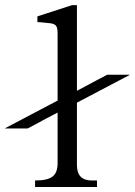

<svg xmlns="http://www.w3.org/2000/svg" viewBox="-136 -746 537 766"><path d="M380.9 -447.8V-446.8L170.9 -336.4V-87.4Q170.9 -25.9 230.5 -25.9H251V0H3.9V-25.9Q28.8 -25.9 46.1 -29.8Q63.5 -33.7 74 -42Q84.5 -50.3 89.1 -63.5Q93.8 -76.7 93.8 -95.7V-296.9Q78.1 -288.6 67.4 -283Q56.6 -277.3 48.6 -273.2Q40.5 -269 33.9 -265.4Q27.3 -261.7 19.3 -257.3Q11.2 -252.9 0.5 -247.3Q-10.3 -241.7 -25.9 -233.4H-115.7V-234.4L93.8 -344.7V-612.3Q93.8 -627.9 91.1 -636Q88.4 -644 82 -647.9Q75.7 -651.9 65.4 -653.1Q55.2 -654.3 39.6 -655.8Q32.7 -656.7 25.6 -657.2Q18.6 -657.7 13.2 -657.7V-680.7L151.9 -725.6H170.9V-383.8Q188 -392.6 198.7 -398.4Q209.5 -404.3 217.3 -408.4Q225.1 -412.6 231.4 -416Q237.8 -419.4 245.6 -423.6Q253.4 -427.7 264.2 -433.3Q274.9 -439 291.5 -447.8Z"/></svg>

Font: XB Niloofar
Style: Regular
Weight: 400
Designer: Behnam
Foundry: Irmug
Version: Version 7.201 2008